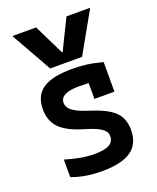

<svg xmlns="http://www.w3.org/2000/svg" viewBox="-147 -877 795 974"><g transform="rotate(-20 250.0 -390.0)"><path d="M40 -790H168L248 -627H252L332 -790H460L336 -570H164ZM233 10Q189 10 149.5 3.5Q110 -3 71 -17V-112Q113 -99 152 -92Q191 -85 229 -85Q283 -85 308 -99.5Q333 -114 333 -144Q333 -160 322.5 -172.5Q312 -185 289 -196.5Q266 -208 229 -219Q137 -245 97.5 -284Q58 -323 58 -387Q58 -461 108.5 -495.5Q159 -530 267 -530Q305 -530 342 -525.5Q379 -521 430 -508V-348H322V-488L370 -426Q336 -432 315 -433.5Q294 -435 275 -435Q220 -435 194 -422Q168 -409 168 -382Q168 -366 179 -352Q190 -338 214 -325.5Q238 -313 279 -300Q369 -272 406 -235.5Q443 -199 443 -138Q443 -62 391.5 -26Q340 10 233 10Z"/></g></svg>

Font: M PLUS 1 Code Medium
Style: Regular
Weight: 500
Designer: Coji Morishita
Foundry: UNDERFOREST DESIGN
Version: Version 1.002